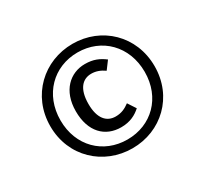

<svg xmlns="http://www.w3.org/2000/svg" viewBox="-138 -1009 1151 1078"><g transform="rotate(-30 437.5 -469.5)"><path d="M438 -808C251 -808 99 -667 99 -469C99 -271 251 -131 438 -131C625 -131 775 -271 775 -469C775 -667 625 -808 438 -808ZM438 -752C594 -752 711 -636 711 -469C711 -302 594 -188 438 -188C282 -188 165 -302 165 -469C165 -636 282 -752 438 -752ZM441 -675C346 -675 265 -604 265 -470C265 -337 338 -265 442 -265C501 -265 540 -287 570 -314L536 -366C509 -346 483 -333 445 -333C387 -333 347 -376 347 -470C347 -570 390 -610 445 -610C475 -610 502 -600 529 -581L567 -632C531 -659 496 -675 441 -675Z"/></g></svg>

Font: Glow Sans SC Normal Medium
Style: Regular
Weight: 600
Designer: Ryoko NISHIZUKA (kana, bopomofo & ideographs); Paul D. Hunt (Latin, Greek & Cyrillic); Sandoll Communications, Soo-young
Version: Version 0.93